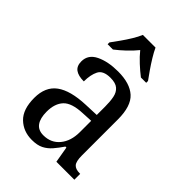

<svg xmlns="http://www.w3.org/2000/svg" viewBox="-226 -866 975 975"><g transform="rotate(45 261.5 -378.0)"><path d="M188 10Q127 10 86.5 -29Q46 -68 46 -150Q46 -230 98 -268Q150 -306 256 -310L332 -313V-373Q332 -410 326.5 -437.5Q321 -465 303 -480.5Q285 -496 248 -496Q196 -496 180.5 -465.5Q165 -435 165 -387Q125 -387 104.5 -402Q84 -417 84 -450Q84 -499 132.5 -522.5Q181 -546 253 -546Q338 -546 381 -507Q424 -468 424 -373V-114Q424 -72 437 -57Q450 -42 481 -42H484V0H355L340 -87H333Q314 -59 295 -37Q276 -15 251.5 -2.5Q227 10 188 10ZM213 -48Q268 -48 300.5 -87.5Q333 -127 333 -191V-272L275 -269Q199 -266 169.5 -234.5Q140 -203 140 -145Q140 -98 158 -73Q176 -48 213 -48ZM117 -619Q131 -638 149.5 -664Q168 -690 184.5 -717Q201 -744 210 -766H301Q311 -744 327.5 -717Q344 -690 362 -664Q380 -638 394 -619V-606H356Q330 -626 303 -651Q276 -676 255 -702Q234 -676 207.5 -651Q181 -626 155 -606H117Z"/></g></svg>

Font: Noto Serif Hebrew SemiCondensed
Style: Regular
Weight: 400
Width: 4
Designer: Monotype Design Team
Foundry: Monotype Imaging Inc.
Version: Version 2.004; ttfautohint (v1.8.4.7-5d5b)